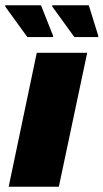

<svg xmlns="http://www.w3.org/2000/svg" viewBox="-29 -711 394 731"><path d="M4 0 111 -510H303L195 0ZM75 -570 -9 -686V-691H127L173 -575V-570ZM254 -570 170 -686V-691H309L345 -575V-570Z"/></svg>

Font: Saira ExtraBold
Style: Italic
Weight: 800
Italic angle: -12°
Designer: Hector Gatti with collaboration of the Omnibus-Type team
Foundry: Omnibus-Type
Version: Version 1.100; ttfautohint (v1.8.3)